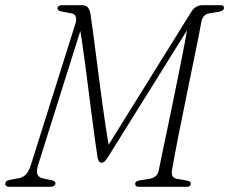

<svg xmlns="http://www.w3.org/2000/svg" viewBox="-34 -720 883 740"><path d="M386.5 -150.5 370 -138.5 702 -672.5Q711 -687.5 722.5 -693.8Q734 -700 746 -700H815.5Q824 -700 826.8 -697Q829.5 -694 829 -689Q828.5 -682.5 823.5 -679.5Q818.5 -676.5 811.5 -675L772 -668.5Q760 -666.5 752.5 -658.2Q745 -650 742 -635.5Q737.5 -609.5 729.8 -571Q722 -532.5 712.5 -486.5Q703 -440.5 693 -390.8Q683 -341 673 -292.2Q663 -243.5 654.2 -199.2Q645.5 -155 639 -120.2Q632.5 -85.5 629 -64.5Q626.5 -50.5 630.5 -42.2Q634.5 -34 646.5 -31L689 -23.5Q695.5 -22 698.8 -19.2Q702 -16.5 701 -11Q700.5 -5 696.2 -2.5Q692 0 684 0H501.5Q493 0 489.8 -3.5Q486.5 -7 487 -12.5Q488 -18.5 492.8 -21Q497.5 -23.5 503 -24.5L543.5 -31Q556.5 -33.5 565.8 -41.2Q575 -49 578 -64Q583.5 -91.5 592.2 -133.5Q601 -175.5 611.8 -226.8Q622.5 -278 633.8 -333Q645 -388 656 -442.2Q667 -496.5 676.2 -544.5Q685.5 -592.5 691 -629L705 -632.5L384 -117.5Q375.5 -104 369.8 -98.5Q364 -93 357 -93Q350.5 -93 347 -99Q343.5 -105 342 -112Q336.5 -148.5 330.5 -193Q324.5 -237.5 318.2 -285.8Q312 -334 305.8 -383Q299.5 -432 293.5 -478Q287.5 -524 281.5 -564.2Q275.5 -604.5 270 -635L287.5 -638.5L112.5 -83Q105.5 -59.5 110.5 -47.5Q115.5 -35.5 133 -32L168.5 -24.5Q181.5 -20.5 179.5 -12Q178.5 -6 173.2 -3Q168 0 159 0H3Q-6 0 -10.2 -3.5Q-14.5 -7 -13.5 -12.5Q-13 -19.5 -8 -22.5Q-3 -25.5 7 -27.5L34.5 -32.5Q48 -34.5 57.5 -40.8Q67 -47 74.2 -59Q81.5 -71 87 -90.5L257 -630Q261.5 -645 258 -655.2Q254.5 -665.5 243.5 -668L199.5 -676.5Q193 -678.5 190 -681.5Q187 -684.5 187.5 -690Q188.5 -695 193.2 -697.5Q198 -700 205 -700H282.5Q296.5 -700 304.2 -691.8Q312 -683.5 315 -664Q320 -630 325.5 -588.8Q331 -547.5 336.8 -502Q342.5 -456.5 348.8 -409.2Q355 -362 361.2 -316Q367.5 -270 374 -227.8Q380.5 -185.5 386.5 -150.5Z"/></svg>

Font: Fraunces 72pt Soft Wonky ExtraLight
Style: Italic
Weight: 250
Italic angle: -16°
Version: Version 1.000;[b76b70a41]